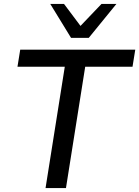

<svg xmlns="http://www.w3.org/2000/svg" viewBox="-20 -958 709 978"><path d="M69 0ZM212 0 310 -618H69L83 -705H669L655 -618H414L316 0ZM342 -765 236 -938H306L390 -826L497 -938H573L432 -765Z"/></svg>

Font: Winston Medium
Style: Italic
Weight: 500
Italic angle: -9°
Designer: Original fonts by Vernon Adams / Changes by Cristiano Sobral
Foundry: Original fonts by Vernon Adams / Changes by Cristiano Sobral
Version: Version 2.503;July 17, 2020;FontCreator 13.0.0.2655 64-bit